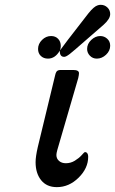

<svg xmlns="http://www.w3.org/2000/svg" viewBox="-20 -767 475 793"><path d="M127 -97.2Q127 -120.1 136.2 -160.2L207 -453.1Q209 -460.9 209.5 -462.9Q210 -464.8 212.4 -469.5Q214.8 -474.1 219.5 -476.1Q224.1 -478 231 -478H282.2Q306.2 -478 306.2 -464.8Q306.2 -458 303.2 -444.8L216.8 -147.9Q212.9 -133.8 212.9 -127Q212.9 -111.8 223.9 -102.3Q234.9 -92.8 252 -92.8Q272 -92.8 289.1 -103.3Q306.2 -113.8 316.7 -125.5Q327.1 -137.2 329.1 -138.2Q335 -140.1 339.6 -135Q344.2 -129.9 344.2 -119.1Q344.2 -72.3 304.7 -33.2Q265.1 5.9 214.8 5.9Q172.9 5.9 149.9 -22.7Q127 -51.3 127 -97.2ZM137.2 -564.9Q137.2 -585.9 153.6 -602.1Q169.9 -618.2 190.9 -618.2Q209 -618.2 220 -606.7Q231 -595.2 231 -577.1Q231 -568.4 228 -559.1Q234.9 -570.3 345.2 -711.9Q368.2 -740.7 383.8 -745.1Q389.6 -747.1 396 -747.1Q412.1 -747.1 423.6 -736.1Q435.1 -725.1 435.1 -709Q435.1 -689 408.2 -665Q379.4 -640.1 336.9 -603Q283.7 -556.2 268.3 -544.2Q252.9 -532.2 245.1 -532.2Q226.1 -532.2 227.1 -558.1Q208 -524.9 178.2 -524.9Q160.2 -524.9 148.7 -535.9Q137.2 -546.9 137.2 -564.9ZM339.8 -564.9Q339.8 -585.9 356.9 -602.1Q374 -618.2 394 -618.2Q410.2 -618.2 422.6 -607.2Q435.1 -596.2 435.1 -578.1Q435.1 -557.1 418 -541Q400.9 -524.9 379.9 -524.9Q362.8 -524.9 351.3 -536.9Q339.8 -548.8 339.8 -564.9Z"/></svg>

Font: CMU Concrete
Style: BoldItalic
Weight: 700
Italic angle: -14.04°
Version: Version 0.7.0